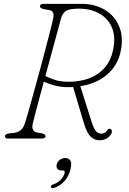

<svg xmlns="http://www.w3.org/2000/svg" viewBox="-20 -720 673 998"><path d="M559 -26Q551 -10 535.2 -0.5Q519.5 9 495.5 9Q473 9 452.8 -8.2Q432.5 -25.5 416.5 -78.5L360 -267.5Q351.5 -267 343 -267Q304 -266 269.8 -274.2Q235.5 -282.5 208 -296Q194 -244.5 181.8 -198.8Q169.5 -153 161 -120.5Q152.5 -88 150 -76Q145.5 -56.5 151.8 -45.5Q158 -34.5 169 -32L197 -27Q217 -22.5 217 -12Q217 0 196 0H20Q6 0 6 -11Q6 -24.5 30 -27L51 -29Q72 -31.5 86.5 -42.5Q101 -53.5 109 -78Q114 -92 125.8 -133.2Q137.5 -174.5 153.2 -231.5Q169 -288.5 186 -351Q203 -413.5 218 -471Q233 -528.5 243.8 -570.8Q254.5 -613 257 -628Q260 -646 255.2 -655.5Q250.5 -665 234 -668L206 -673Q195 -675.5 191.5 -679.2Q188 -683 188 -688Q188 -700 208 -700H403Q472.5 -700 524 -669.5Q575.5 -639 599 -583.8Q622.5 -528.5 607.5 -454.5Q592.5 -380 537 -332.5Q481.5 -285 397.5 -272L456.5 -85.5Q469 -46.5 480.8 -36Q492.5 -25.5 506 -25.5Q527 -25.5 536.5 -41.5Q544 -55 555.5 -49Q560 -47 561.5 -40Q563 -33 559 -26ZM297 -624Q293 -607.5 280.2 -561.2Q267.5 -515 250.5 -452.5Q233.5 -390 216 -325.5Q236 -314 266.2 -304.5Q296.5 -295 333 -295Q429.5 -295 489.8 -337.2Q550 -379.5 567 -456.5Q582.5 -525.5 562.8 -574.2Q543 -623 497.5 -649Q452 -675 390 -675Q340.5 -675 322.5 -663Q304.5 -651 297 -624ZM299 166Q284 166 277.8 156.8Q271.5 147.5 275 134.5Q278.5 120 291.2 110.8Q304 101.5 319.5 101.5Q337 101.5 345.8 114.8Q354.5 128 346 162Q336.5 199 313 223.8Q289.5 248.5 260 257Q246.5 260.5 244.5 252Q243.5 242.5 256.5 238.5Q278.5 231.5 294.8 215Q311 198.5 315.5 180Q319.5 166 307 166Z"/></svg>

Font: Fraunces 9pt S100 Thin
Style: Italic
Weight: 100
Italic angle: -16°
Version: Version 1.000; ttfautohint (v1.8.3)